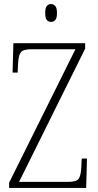

<svg xmlns="http://www.w3.org/2000/svg" viewBox="-20 -927 483 947"><path d="M25 0V-26L352 -684H132Q93 -684 82 -668Q71 -652 69 -612L67 -569H42L46 -714H400V-687L74 -30H318Q358 -30 368.5 -46Q379 -62 381 -101L383 -145H409L405 0ZM232 -819Q219 -819 211 -828Q203 -837 203 -863Q203 -888 211 -897.5Q219 -907 232 -907Q244 -907 252.5 -897.5Q261 -888 261 -863Q261 -837 252.5 -828Q244 -819 232 -819Z"/></svg>

Font: Noto Serif Bengali Condensed ExtraLight
Style: Regular
Weight: 200
Width: 3
Designer: Juan Bruce, Universal Thirst, Indian Type Foundry and the Monotype Design Team.
Foundry: Monotype Imaging Inc.
Version: Version 2.003; ttfautohint (v1.8.4.7-5d5b)